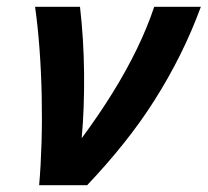

<svg xmlns="http://www.w3.org/2000/svg" viewBox="-20 -544 610 564"><path d="M95 0Q100 -57 102 -124.5Q104 -192 102.5 -263Q101 -334 96 -401Q91 -468 83 -524H215Q226 -429 227 -328Q228 -227 220 -138Q271 -207 311.5 -272.5Q352 -338 382.5 -401Q413 -464 433 -524H570Q544 -453 510 -384.5Q476 -316 434.5 -250.5Q393 -185 343 -122.5Q293 -60 236 0Z"/></svg>

Font: Ubuntu Sans
Style: Bold Italic
Weight: 700
Italic angle: -13.5°
Designer: Dalton Maag Ltd
Foundry: Dalton Maag Ltd
Version: Version 1.006